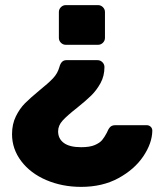

<svg xmlns="http://www.w3.org/2000/svg" viewBox="-20 -540 639 750"><path d="M237 -520H363Q374 -520 382 -512Q390 -504 390 -493V-392Q390 -381 382 -373Q374 -365 363 -365H237Q226 -365 218 -373Q210 -381 210 -392V-493Q210 -504 218 -512Q226 -520 237 -520ZM133 -186Q169 -215 187 -234Q205 -253 212 -278Q219 -305 239 -305H361Q372 -305 380 -297Q388 -289 388 -278Q388 -243 372.5 -215Q357 -187 336 -166.5Q315 -146 280 -118Q243 -89 225 -69.5Q207 -50 207 -27Q207 2 229.5 18.5Q252 35 297 35Q331 35 350.5 26.5Q370 18 379 7Q388 -4 397 -21Q403 -36 410 -43.5Q417 -51 431 -51H553Q562 -51 568.5 -45Q575 -39 575 -29Q574 20 539.5 71Q505 122 442.5 156Q380 190 297 190Q223 190 161 163.5Q99 137 63 89.5Q27 42 27 -16Q27 -55 42 -85.5Q57 -116 77.5 -136.5Q98 -157 133 -186Z"/></svg>

Font: Hezaedrus
Style: Bold
Weight: 700
Designer: Hubert & Fischer
Foundry: Hubert & Fischer
Version: Version 1.10;September 3, 2019;FontCreator 11.5.0.2425 64-bi